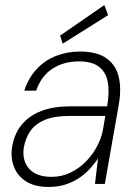

<svg xmlns="http://www.w3.org/2000/svg" viewBox="-20 -728 552 760"><path d="M172 12Q118 12 84 -9.5Q50 -31 36 -66Q22 -101 27 -140Q35 -197 65.5 -234Q96 -271 144.5 -289Q193 -307 254 -307H404Q414 -364 406.5 -403.5Q399 -443 371.5 -464Q344 -485 293 -485Q232 -485 187.5 -456Q143 -427 123 -369H76Q93 -421 126.5 -456Q160 -491 204 -507.5Q248 -524 296 -524Q365 -524 402.5 -496.5Q440 -469 450.5 -421.5Q461 -374 450 -313L395 0H356L368 -101Q357 -84 340 -64.5Q323 -45 299 -27.5Q275 -10 243.5 1Q212 12 172 12ZM184 -28Q225 -28 259.5 -45Q294 -62 320.5 -89Q347 -116 364 -148.5Q381 -181 387 -212L397 -269H252Q194 -269 156.5 -253Q119 -237 99.5 -208.5Q80 -180 74 -142Q67 -93 95 -60.5Q123 -28 184 -28ZM228 -555 218 -587 393 -708 408 -668Z"/></svg>

Font: DM Sans 12pt ExtraLight
Style: Italic
Weight: 250
Italic angle: -10°
Version: Version 4.004;gftools[0.9.30]